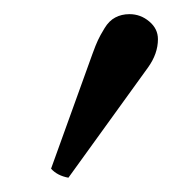

<svg xmlns="http://www.w3.org/2000/svg" viewBox="-20 -788 262 270"><path d="M162.1 -768.1Q177.7 -768.1 189.9 -757.8Q202.1 -747.6 202.1 -732.9Q202.1 -712.4 188 -692.9L76.2 -538.1Q60.5 -541 51.8 -550.8L109.9 -711.9Q114.7 -725.1 117.7 -731.4Q120.6 -737.8 127 -748.3Q133.3 -758.8 142.1 -763.4Q150.9 -768.1 162.1 -768.1Z"/></svg>

Font: Common Serif
Style: Regular
Weight: 400
Designer: Philipp H. Poll, Khaled Hosny
Foundry: Stefan Peev, Context Ltd.
Version: Version 1.026